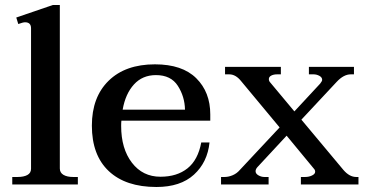

<svg xmlns="http://www.w3.org/2000/svg" viewBox="-20 -737 1464 767"><path d="M29 -30H50Q75 -30 89.5 -38Q104 -46 104 -63V-624Q104 -648 80 -648Q72 -648 53 -641L45 -667L191 -717H219V-64Q219 -47 233.5 -38.5Q248 -30 272 -30H291V0H29Z M465 -255Q464 -248 464 -234Q464 -143 507 -87Q550 -31 621 -31Q687 -31 729 -64.5Q771 -98 784 -168H817Q809 -89 755 -39.5Q701 10 605 10Q482 10 414.5 -53.5Q347 -117 347 -235Q347 -349 414 -414.5Q481 -480 599 -480Q708 -480 764 -424.5Q820 -369 820 -280V-255ZM470 -299H719Q718 -351 690.5 -394Q663 -437 603 -437Q549 -437 515 -399.5Q481 -362 470 -299Z M1412 -30V0H1182V-30H1199Q1214 -30 1226.5 -36Q1239 -42 1239 -51Q1239 -58 1234 -63L1125 -195L1008 -69Q1001 -61 1001 -53Q1001 -43 1012.5 -36.5Q1024 -30 1036 -30H1053V0H863V-30H877Q893 -30 909.5 -37Q926 -44 938 -58L1097 -228L944 -412Q922 -440 896 -440H879V-470H1102V-440H1087Q1073 -440 1063.5 -435Q1054 -430 1054 -421Q1054 -413 1060 -407L1156 -292L1259 -403Q1267 -413 1267 -418Q1267 -428 1256 -434Q1245 -440 1233 -440H1214V-470H1394V-440H1381Q1353 -440 1325 -410L1184 -259L1352 -58Q1376 -30 1403 -30Z"/></svg>

Font: Taviraj Medium
Style: Regular
Weight: 500
Designer: Katatrad Team
Foundry: CadsonDemak
Version: Version 1.001